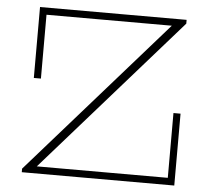

<svg xmlns="http://www.w3.org/2000/svg" viewBox="-51 -755 886 809"><g transform="rotate(5 392.5 -350.0)"><path d="M685 -304V-30H131L706 -684V-700H86V-400H116V-670H646L70 -15V0H715V-304Z"/></g></svg>

Font: Space Cowgirl Thin
Style: Regular
Weight: 100
Designer: Valery Marier
Foundry: Valery Marier
Version: Version 1.000;hotconv 1.0.109;makeotfexe 2.5.65596